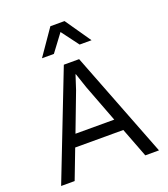

<svg xmlns="http://www.w3.org/2000/svg" viewBox="-159 -1009 979 1121"><g transform="rotate(-20 330.0 -449.0)"><path d="M26 0ZM479 -183H180L110 0H26L283 -660H378L634 0H549ZM450 -258 361 -492 330 -584H328L299 -495L209 -258ZM410 -739 330 -846 250 -739H176L286 -898H374L484 -739Z"/></g></svg>

Font: Work Sans
Style: Regular
Weight: 400
Designer: Wei Huang
Foundry: Wei Huang
Version: Version 1.500; ttfautohint (v1.6)